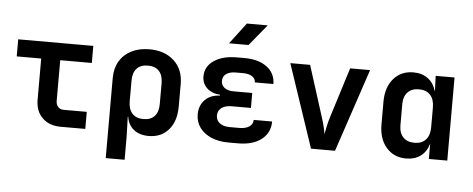

<svg xmlns="http://www.w3.org/2000/svg" viewBox="-58 -936 3116 1266"><g transform="rotate(5 1500.0 -302.5)"><path d="M365 0Q288 0 242.5 -44.5Q197 -89 197 -165V-437H35V-550H532V-437H323V-168Q323 -144 336.5 -128.5Q350 -113 374 -113H527V0Z M678 180V-350Q678 -414 705.5 -461Q733 -508 784 -534Q835 -560 903 -560Q1005 -560 1066.5 -503Q1128 -446 1128 -350V-201Q1128 -104 1079 -47Q1030 10 947 10Q886 10 848 -20.5Q810 -51 802 -105H799L803 26V180ZM903 -98Q951 -98 976.5 -126Q1002 -154 1002 -206V-344Q1002 -396 976.5 -424Q951 -452 903 -452Q854 -452 828.5 -424Q803 -396 803 -344V-206Q803 -155 829 -126.5Q855 -98 903 -98Z M1539 7H1475Q1410 7 1361 -14Q1312 -35 1284.5 -73Q1257 -111 1257 -161Q1257 -219 1293.5 -256.5Q1330 -294 1392 -296V-302Q1339 -305 1306 -335.5Q1273 -366 1273 -413Q1273 -479 1330.5 -518Q1388 -557 1482 -557H1532Q1626 -557 1681 -515.5Q1736 -474 1737 -403H1614Q1614 -428 1591.5 -442.5Q1569 -457 1532 -457H1482Q1443 -457 1420 -440.5Q1397 -424 1397 -394Q1397 -366 1419 -349Q1441 -332 1480 -332H1603V-233H1475Q1433 -233 1408.5 -214.5Q1384 -196 1384 -164Q1384 -132 1408.5 -113.5Q1433 -95 1475 -95H1539Q1580 -95 1604 -111.5Q1628 -128 1628 -156H1750Q1750 -81 1693 -37Q1636 7 1539 7ZM1422 -645 1528 -785H1666L1551 -645Z M2021 0 1836 -550H1967L2073 -216Q2083 -186 2090.5 -155.5Q2098 -125 2101 -103Q2105 -125 2111.5 -155.5Q2118 -186 2127 -215L2232 -550H2364L2180 0Z M2650 10Q2570 10 2520 -47Q2470 -104 2470 -200V-349Q2470 -446 2519.5 -503Q2569 -560 2650 -560Q2707 -560 2746 -531.5Q2785 -503 2800 -451H2802L2798 -550H2923V0H2801V-99H2800Q2785 -47 2746.5 -18.5Q2708 10 2650 10ZM2697 -98Q2745 -98 2771.5 -127Q2798 -156 2798 -209V-341Q2798 -394 2771.5 -423Q2745 -452 2697 -452Q2649 -452 2622 -424Q2595 -396 2595 -344V-206Q2595 -154 2622 -126Q2649 -98 2697 -98Z"/></g></svg>

Font: JetBrains Mono NL
Style: Bold
Weight: 700
Monospace: yes
Designer: Philipp Nurullin, Konstantin Bulenkov
Foundry: JetBrains
Version: Version 2.305; ttfautohint (v1.8.4.7-5d5b)